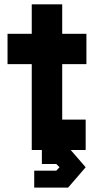

<svg xmlns="http://www.w3.org/2000/svg" viewBox="-20 -697 466 892"><path d="M139 174.5V96H241.5L256.5 80L241.5 65H174.5V0H127.5V-399H15V-540H127.5V-677H269V-540H381.5V-399H269V-141.5H378V0H308.5L378 80L296.5 174.5Z"/></svg>

Font: Tourney Condensed Black
Style: Regular
Weight: 900
Width: 3
Designer: Tyler Finck
Foundry: Etcetera Type Co
Version: Version 1.010; ttfautohint (v1.8.3)